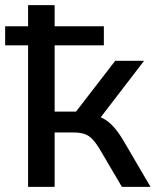

<svg xmlns="http://www.w3.org/2000/svg" viewBox="-27 -725 605 745"><path d="M82 0V-549H-7V-623H82V-705H185V-623H376V-549H185V-292H268L420 -489H532L347 -248L326 -279Q354 -276 375 -264.5Q396 -253 415 -231.5Q434 -210 454 -176L557 0H446L360 -146Q345 -171 331 -185.5Q317 -200 299.5 -205.5Q282 -211 256 -211H185V0Z"/></svg>

Font: Nunito Sans 11pt SemiBold
Style: Regular
Weight: 600
Version: Version 3.101;gftools[0.9.27]